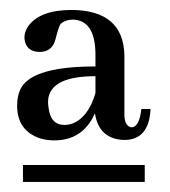

<svg xmlns="http://www.w3.org/2000/svg" viewBox="-20 -606 344 388"><path d="M272.5 -238.3V-272.5H26.4V-238.3ZM110.4 -353.5Q82 -353.5 78.1 -388.7Q77.1 -394.5 77.1 -399.4Q77.1 -445.3 150.4 -451.2Q162.1 -452.1 172.9 -452.1V-418Q158.2 -367.2 124 -355.5Q117.2 -353.5 110.4 -353.5ZM284.2 -385.7H265.6Q261.7 -349.6 246.1 -348.6Q231.4 -350.6 231.4 -375V-494.1Q229.5 -585 125 -585.9Q59.6 -585.9 36.1 -551.8Q29.3 -541 29.3 -529.3Q31.2 -502 59.6 -501Q85 -501 91.8 -525.4Q98.6 -552.7 102.5 -557.6Q112.3 -566.4 127.9 -566.4Q171.9 -564.5 172.9 -498V-471.7Q48.8 -471.7 23.4 -429.7Q14.6 -414.1 14.6 -392.6Q14.6 -341.8 61.5 -326.2Q75.2 -322.3 89.8 -322.3Q146.5 -322.3 170.9 -375Q171.9 -376 171.9 -377Q178.7 -331.1 219.7 -324.2Q225.6 -323.2 231.4 -323.2Q280.3 -323.2 284.2 -383.8Q284.2 -384.8 284.2 -385.7Z"/></svg>

Font: Abhaya Libre
Style: Regular
Weight: 400
Designer: Pushpananda Ekanayake, Sol Matas, Pathum Egodawatta
Foundry: Mooniak
Version: Version 1.050 ; ttfautohint (v1.6)